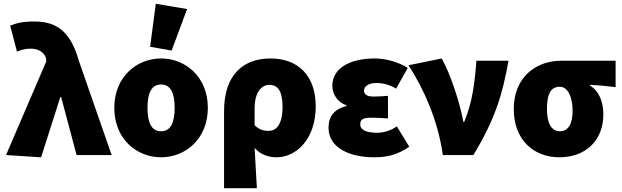

<svg xmlns="http://www.w3.org/2000/svg" viewBox="-20 -822 3296 1018"><path d="M198 12 300 -308H304L386 0H572L398 -500C356 -648 286 -708 164 -708C98 -708 70 -700 34 -686L70 -548C94 -558 112 -564 144 -564C180 -564 218 -546 224 -510L226 -498L12 0Z M834 12C962 12 1082 -84 1082 -250C1082 -416 962 -512 834 -512C706 -512 586 -416 586 -250C586 -84 706 12 834 12ZM834 -126C782 -126 762 -174 762 -250C762 -326 782 -374 834 -374C886 -374 906 -326 906 -250C906 -174 886 -126 834 -126ZM776 -574 890 -554 972 -774 806 -802Z M1168 176H1342C1338 108 1334 34 1330 -38C1362 0 1408 12 1446 12C1552 12 1654 -86 1654 -258C1654 -420 1562 -512 1414 -512C1272 -512 1168 -428 1168 -233ZM1404 -128C1379 -128 1354 -134 1330 -158V-252C1330 -322 1360 -372 1408 -372C1454 -372 1478 -338 1478 -256C1478 -160 1444 -128 1404 -128Z M1964 12C2025 12 2084 2 2150 -44L2084 -152C2048 -126 2006 -118 1981 -118C1920 -118 1890 -134 1890 -162C1890 -190 1907 -198 1948 -198C1976 -198 2008 -196 2037 -194V-314C2014 -312 1986 -310 1964 -310C1930 -310 1910 -318 1910 -342C1910 -364 1934 -382 1976 -382C2011 -382 2049 -372 2080 -352L2142 -462C2091 -494 2025 -512 1966 -512C1849 -512 1742 -469 1742 -366C1742 -328 1766 -280 1817 -264V-260C1756 -244 1722 -210 1722 -144C1722 -38 1834 12 1964 12Z M2328 0H2490C2604 -188 2645 -322 2676 -500H2506C2498 -392 2486 -282 2441 -175H2437C2420 -270 2370 -428 2322 -512L2146 -476C2224 -356 2302 -186 2328 0Z M2946 12C3084 12 3179 -76 3179 -216C3179 -285 3154 -342 3108 -368V-372C3159 -370 3190 -366 3244 -360V-500H2954C2826 -500 2704 -416 2704 -244C2704 -78 2812 12 2946 12ZM2948 -126C2904 -126 2880 -168 2880 -244C2880 -330 2904 -362 2948 -362C2992 -362 3016 -305 3016 -234C3016 -164 2992 -126 2948 -126Z"/></svg>

Font: Giro Sans Black
Style: Regular
Weight: 900
Designer: Paul D. Hunt
Foundry: Adobe Systems Incorporated
Version: Version 1.000;PS 1.0;hotconv 1.0.88;makeotf.lib2.5.647800